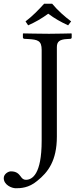

<svg xmlns="http://www.w3.org/2000/svg" viewBox="-79 -825 414 1023"><path d="M59 133C45 133 38 125 31 115C21 102 10 88 -21 88C-35 88 -59 102 -59 124C-59 160 -17 178 5 178C30 178 74 177 119 139C177 93 224 31 224 -97V-574C224 -602 237 -615 278 -617L295 -618C300 -618 303 -621 303 -626V-645L301 -647C301 -647 217 -645 182 -645C143 -645 45 -647 45 -647L43 -645V-626C43 -621 47 -618 52 -618L72 -617C123 -614 143 -608 143 -559V-75C143 105 92 133 59 133ZM199 -805H156C125 -771 94 -739 57 -711L71 -690C109 -707 141 -725 178 -752C211 -727 245 -708 284 -690L300 -711C264 -738 229 -769 199 -805Z"/></svg>

Font: Linux Libertine O C
Style: Regular
Weight: 400
Designer: Philipp H. Poll
Foundry: Philipp H. Poll
Version: Version 4.0.3